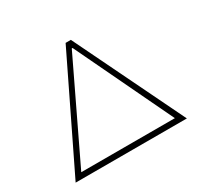

<svg xmlns="http://www.w3.org/2000/svg" viewBox="-146 -868 1088 1048"><g transform="rotate(-30 398.0 -344.0)"><path d="M48 0 382 -688H415L749 0ZM103 -34H693L401 -645H396Z"/></g></svg>

Font: Saira Expanded Thin
Style: Regular
Weight: 250
Width: 7
Designer: Hector Gatti with collaboration of the Omnibus-Type team
Foundry: Omnibus-Type
Version: Version 1.101